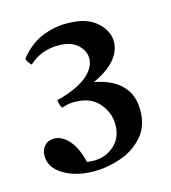

<svg xmlns="http://www.w3.org/2000/svg" viewBox="-78 -853 529 594"><g transform="rotate(-15 186.5 -556.0)"><path d="M99 -566 110 -569Q170 -586 199 -611.5Q228 -637 228 -666Q228 -690 207 -709.5Q186 -729 145 -729Q90 -729 51 -693Q41 -702 36 -715Q69 -756 108 -772Q147 -788 188 -788Q251 -788 283 -759.5Q315 -731 315 -696Q315 -667 293 -640Q271 -613 223 -591Q339 -568 339 -470Q339 -419 310.5 -386.5Q282 -354 239 -339Q196 -324 153 -324Q95 -324 55.5 -348Q16 -372 16 -409Q16 -429 27.5 -441.5Q39 -454 58 -454Q83 -454 105 -429.5Q127 -405 138 -358Q144 -357 150 -356.5Q156 -356 160 -356Q198 -356 225.5 -380.5Q253 -405 253 -447Q253 -485 226.5 -516Q200 -547 148 -547Q135 -547 126.5 -545Q118 -543 107 -540Q101 -550 99 -566Z"/></g></svg>

Font: Tiro Telugu
Style: Regular
Weight: 400
Designer: Telugu: John Hudson & Fiona Ross. Latin: John Hudson.
Foundry: Tiro Typeworks Ltd.
Version: Version 1.52